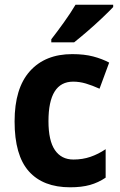

<svg xmlns="http://www.w3.org/2000/svg" viewBox="-20 -786 512 816"><path d="M278 10Q163 10 102.5 -58Q42 -126 42 -270Q42 -411 107 -483.5Q172 -556 287 -556Q338 -556 376 -546Q414 -536 444 -520L403 -409Q372 -423 345 -431Q318 -439 291 -439Q186 -439 186 -271Q186 -188 213.5 -148Q241 -108 292 -108Q331 -108 364.5 -119.5Q398 -131 429 -152V-31Q398 -10 362.5 0Q327 10 278 10ZM461 -756Q444 -738 414 -709.5Q384 -681 351.5 -653Q319 -625 295 -606H198V-619Q223 -651 252 -691.5Q281 -732 301 -766H461Z"/></svg>

Font: Noto Sans Ethiopic SemiCondensed
Style: Bold
Weight: 700
Width: 4
Designer: Monotype Design Team
Foundry: Monotype Imaging Inc.
Version: Version 2.102; ttfautohint (v1.8.4.7-5d5b)